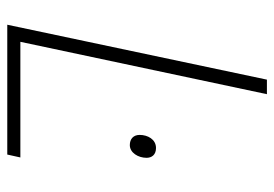

<svg xmlns="http://www.w3.org/2000/svg" viewBox="-133 -621 754 528"><g transform="rotate(90 244.0 -357.0)"><path d="M48 0H405L413 -36H95L239 -714H199ZM379 -337C400 -337 414 -360 414 -383C414 -397 406 -409 387 -409C363 -409 351 -386 351 -364C351 -347 362 -337 379 -337Z"/></g></svg>

Font: Noto Sans ExtraLight
Style: Italic
Weight: 200
Italic angle: -12°
Designer: Monotype Design Team
Foundry: Monotype Imaging Inc.
Version: Version 2.013